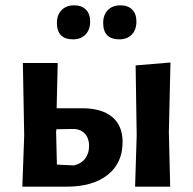

<svg xmlns="http://www.w3.org/2000/svg" viewBox="-20 -702 726 722"><path d="M259 -682Q287 -682 303 -666Q319 -650 319 -621Q319 -590 301.5 -572Q284 -554 255 -554Q194 -554 194 -616Q194 -646 211.5 -664Q229 -682 259 -682ZM433 -682Q461 -682 477 -666Q493 -650 493 -621Q493 -590 475.5 -572Q458 -554 429 -554Q368 -554 368 -616Q368 -646 385.5 -664Q403 -682 433 -682ZM488 0 494 -192 490 -456 621 -467 615 -205 620 0ZM64 0 71 -192 66 -465H197L193 -295H288Q362 -295 401.5 -262.5Q441 -230 441 -168Q441 -89 385 -44.5Q329 0 230 0ZM191 -205 194 -83 258 -80Q285 -86 300 -105.5Q315 -125 315 -153Q315 -183 298 -200.5Q281 -218 251 -217L192 -216Z"/></svg>

Font: Alegreya Sans
Style: Bold
Weight: 700
Designer: Juan Pablo del Peral
Foundry: Huerta Tipografica
Version: Version 2.007